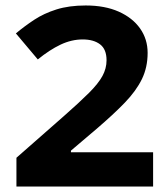

<svg xmlns="http://www.w3.org/2000/svg" viewBox="-20 -681 612 701"><path d="M539 0H40V-105L213 -257Q271 -308 305 -342Q339 -376 354 -403.5Q369 -431 369 -461Q369 -501 345.5 -519Q322 -537 282 -537Q241 -537 201 -518Q161 -499 118 -464L38 -559Q69 -585 104.5 -608.5Q140 -632 186 -646.5Q232 -661 293 -661Q363 -661 413.5 -638.5Q464 -616 491.5 -577Q519 -538 519 -488Q519 -435 498 -392Q477 -349 435.5 -306Q394 -263 332 -210L239 -131V-125H539Z"/></svg>

Font: Noto Sans Telugu
Style: Bold
Weight: 700
Designer: Jelle Bosma - Monotype Design Team
Foundry: Monotype Imaging Inc.
Version: Version 2.005; ttfautohint (v1.8.4.7-5d5b)